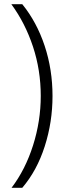

<svg xmlns="http://www.w3.org/2000/svg" viewBox="-20 -736 317 914"><path d="M230 -279Q230 -155 193 -39.5Q156 76 86 158H35Q101 71 137.5 -44.5Q174 -160 174 -279Q174 -402 137 -514Q100 -626 34 -716H86Q155 -631 192.5 -518Q230 -405 230 -279Z"/></svg>

Font: Noto Sans Georgian Condensed Light
Style: Regular
Weight: 300
Width: 3
Designer: Monotype Design Team, Akaki Razmadze
Foundry: Google LLC
Version: Version 2.005; ttfautohint (v1.8.4.7-5d5b)